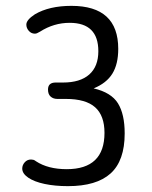

<svg xmlns="http://www.w3.org/2000/svg" viewBox="-20 -626 520 656"><path d="M300 -324Q344 -342 364 -374.5Q384 -407 384 -459Q384 -606 224 -606Q148 -606 99 -577Q70 -558 70 -542Q70 -530 78.5 -520.5Q87 -511 99 -511Q103 -511 106.5 -512.5Q110 -514 117 -518Q164 -548 218 -548Q316 -548 316 -451Q316 -399 285 -371.5Q254 -344 195 -344H170Q144 -344 144 -320Q144 -304 153 -296Q162 -288 176 -288H205Q273 -288 305 -259.5Q337 -231 337 -172Q337 -48 208 -48Q144 -48 103 -75Q98 -79 94 -80Q90 -81 86 -81Q73 -81 64.5 -71.5Q56 -62 56 -50Q56 -33 76.5 -19Q97 -5 132.5 2.5Q168 10 212 10Q310 10 358 -33.5Q406 -77 406 -170Q406 -236 383 -273Q360 -310 300 -324Z"/></svg>

Font: Beiruti
Style: Regular
Weight: 400
Designer: Arlette Boutros
Foundry: Boutros
Version: Version 1.41